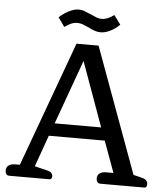

<svg xmlns="http://www.w3.org/2000/svg" viewBox="-58 -920 844 971"><g transform="rotate(5 364.0 -434.0)"><path d="M360 -782Q340 -791 328 -795.5Q316 -800 302 -800Q285 -800 270 -793.5Q255 -787 237 -774L204 -820Q227 -841 253.5 -854.5Q280 -868 303 -868Q317 -868 329.5 -863.5Q342 -859 365 -849Q385 -840 396.5 -835.5Q408 -831 421 -831Q451 -831 484 -856L518 -810Q496 -788 470.5 -775.5Q445 -763 422 -763Q407 -763 393.5 -767.5Q380 -772 360 -782ZM5 -25Q5 -42 17 -51Q29 -60 50 -60H74L306 -695H418L651 -59L692 -49Q709 -45 716.5 -37.5Q724 -30 724 -18Q724 0 711 0H488Q478 0 472.5 -7Q467 -14 467 -25Q467 -42 479 -51Q491 -60 512 -60H549L491 -219H207L150 -59L208 -45Q227 -41 234.5 -34Q242 -27 242 -16Q242 0 229 0H25Q15 0 10 -7Q5 -14 5 -25ZM467 -284 349 -611 231 -284Z"/></g></svg>

Font: Maitree Medium
Style: Regular
Weight: 500
Designer: CadsonDemak Team
Foundry: CadsonDemak
Version: Version 1.000